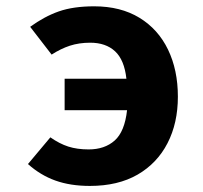

<svg xmlns="http://www.w3.org/2000/svg" viewBox="-20 -583 655 620"><path d="M284.1 -562.6Q369.7 -562.6 430.3 -525.6Q490.8 -488.7 522.6 -422.8Q554.4 -356.9 554.4 -270.8Q554.4 -185.6 521 -120.8Q487.7 -55.9 424.4 -19.2Q361 17.4 270.3 17.4Q207.2 17.4 158.7 0Q110.3 -17.4 70.3 -53.3L142.6 -139.5Q171.8 -119 200.5 -109.7Q229.2 -100.5 266.2 -100.5Q317.9 -100.5 350.3 -129.2Q382.6 -157.9 390.3 -227.2H188.7V-328.7H388.2Q381.5 -389.7 351.5 -417.4Q321.5 -445.1 271.3 -445.1Q235.4 -445.1 205.6 -435.4Q175.9 -425.6 146.7 -406.7L77.4 -496.4Q123.1 -529.7 170 -546.2Q216.9 -562.6 284.1 -562.6Z"/></svg>

Font: FiraCode Nerd Font
Style: Bold
Weight: 700
Designer: Carrois Corporate, Edenspiekermann AG, Nikita Prokopov
Foundry: Carrois Corporate, Edenspiekermann AG, Nikita Prokopov
Version: Version 6.002;Nerd Fonts 2.1.0